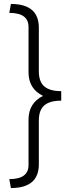

<svg xmlns="http://www.w3.org/2000/svg" viewBox="-20 -767 343 969"><path d="M35 -747Q176 -747 176 -627V-407Q176 -355 203.5 -331Q231 -307 289 -307V-259Q231 -259 203.5 -235Q176 -211 176 -159V62Q176 182 35 182L27 137Q124 137 124 66V-163Q124 -247 197 -283Q124 -319 124 -402V-631Q124 -702 27 -702Z"/></svg>

Font: Human Sans Light
Style: Regular
Weight: 300
Designer: Tim Radville
Foundry: Continuum
Version: Version 1.000;FEAKit 1.0